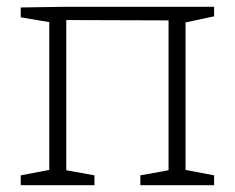

<svg xmlns="http://www.w3.org/2000/svg" viewBox="-20 -545 691 565"><path d="M610 -525V-497L526 -479V-45L610 -29V0H393V-29L476 -44V-485L175 -486V-44L258 -29V0H41V-29L125 -45V-480L41 -494V-523L169 -525Z"/></svg>

Font: Bitter Pro Light
Style: Regular
Weight: 300
Designer: Sol Matas, and Bitter project Authors
Foundry: Sol Matas
Version: Version 1.010